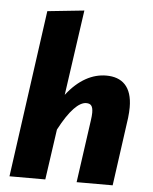

<svg xmlns="http://www.w3.org/2000/svg" viewBox="-54 -804 675 849"><g transform="rotate(5 284.0 -379.5)"><path d="M179 0 211 -224C257 -312 298 -352 330 -352C349 -352 360 -344 360 -312C360 -303 359 -292 357 -278L318 0H478L520 -303C522 -320 523 -336 523 -350C523 -442 478 -481 408 -481C347 -481 286 -450 232 -380L286 -759L123 -742L20 0Z"/></g></svg>

Font: Fira Sans OT
Style: Bold Italic
Weight: 700
Italic angle: -8°
Designer: Carrois Corporate & Edenspiekermann
Foundry: Carrois Corporate GbR & Edenspiekermann AG
Version: Version 2.001